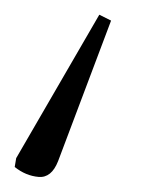

<svg xmlns="http://www.w3.org/2000/svg" viewBox="-87 -50 217 261"><path d="M48 -30 64 -22 -8 169Q-17 192 -34.5 190.5Q-52 189 -67 177L-65 165Z"/></svg>

Font: Noto Serif SemiCondensed ExtraLight
Style: Italic
Weight: 200
Width: 4
Italic angle: -12°
Designer: Monotype Design Team
Foundry: Monotype Imaging Inc.
Version: Version 2.013